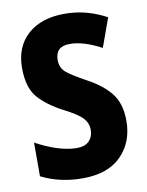

<svg xmlns="http://www.w3.org/2000/svg" viewBox="-83 -784 651 853"><g transform="rotate(-10 242.5 -357.0)"><path d="M456 -208Q456 -285 420 -331.5Q384 -378 315 -415Q249 -451 225.5 -471.5Q202 -492 202 -527Q202 -588 267 -588Q329 -588 409 -545L456 -675Q414 -698 367 -711Q320 -724 267 -724Q162 -724 101 -669.5Q40 -615 40 -519Q40 -429 80.5 -384Q121 -339 187 -305Q248 -274 270.5 -251Q293 -228 293 -196Q293 -166 274.5 -146.5Q256 -127 219 -127Q178 -127 130 -142.5Q82 -158 35 -184V-32Q118 10 221 10Q336 10 396 -51.5Q456 -113 456 -208Z"/></g></svg>

Font: Noto Sans Display SemiCondensed Extra
Style: Regular
Weight: 800
Width: 4
Designer: Monotype Design Team
Foundry: Monotype Imaging Inc.
Version: Version 1.900